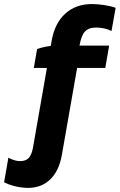

<svg xmlns="http://www.w3.org/2000/svg" viewBox="-120 -738 591 948"><path d="M0 189Q-25.8 187 -51.7 180.2Q-77.6 173.4 -99.8 162.2L-78.6 40.4Q-54.8 54 -29.8 57Q1.8 59.8 18.7 45.1Q35.6 30.4 42.8 -8.6L46 -25.8L192.6 -14.4L186 24Q171.6 109.4 123.1 152.3Q74.6 195.2 0 189ZM154.8 -512.8H419L399.8 -402.6H47L63.2 -496Q84.2 -503.4 109.2 -508.1Q134.2 -512.8 154.8 -512.8ZM333.8 -718Q362.2 -718 395.8 -712.8Q429.4 -707.6 451 -699.4L430.6 -585Q413 -593.6 393.8 -597.8Q374.6 -602 354.6 -602Q317.6 -602 299.4 -582.4Q281.2 -562.8 272.6 -513L262.4 -452.2L268.8 -448.6L190.2 0H41.2L135.6 -539.4Q150.4 -623.2 202.3 -670.6Q254.2 -718 333.8 -718Z"/></svg>

Font: Fixel Italic Variable 20240409 Display Thin
Style: Italic
Weight: 100
Italic angle: -10°
Designer: AlfaBravo + MacPaw
Foundry: Kyrylo Tkachov, Marchela Mozhyna, Serhii Makarenko, Maria Weinstein, Zakhar Kryvoshyya
Version: Version 1.211;Glyphs 3.2 (3225)